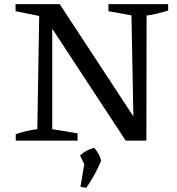

<svg xmlns="http://www.w3.org/2000/svg" viewBox="-20 -678 853 926"><path d="M503 -658H791V-627Q764 -619 738.5 -612.5Q713 -606 687 -603L686 0H586L210 -573L232 -579V-55L354 -35V0H56V-31Q83 -40 108.5 -46Q134 -52 160 -55L169 -601L55 -624V-658H268L644 -85L624 -79L614 -604L503 -624ZM368 223 390 92 468 97Q454 130 436.5 162.5Q419 195 396 228ZM398 136 366 72Q382 57 398.5 48.5Q415 40 434 35Q446 48 454.5 63Q463 78 468 97Z"/></svg>

Font: Piazzolla Thin Medium
Style: Regular
Weight: 500
Version: Version 2.005